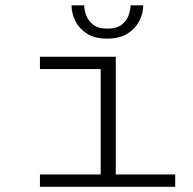

<svg xmlns="http://www.w3.org/2000/svg" viewBox="-20 -718 740 738"><path d="M133.5 0V-47.5H367V-452.5H133.5V-500H425V-47.5H653.5V0ZM392 -569.5Q344.5 -569.5 314.5 -588.5Q284.5 -607.5 269.8 -637Q255 -666.5 255 -697.5H303.5Q303.5 -681.5 310.8 -660.5Q318 -639.5 337.2 -623.8Q356.5 -608 393 -608Q429.5 -608 448.8 -623.8Q468 -639.5 475 -660.5Q482 -681.5 482 -697.5H530.5Q530.5 -666.5 515.2 -637Q500 -607.5 469.5 -588.5Q439 -569.5 392 -569.5Z"/></svg>

Font: Trispace SemiExpanded ExtraLight
Style: Regular
Weight: 200
Width: 6
Designer: Tyler Finck
Foundry: Etcetera Type Company
Version: Version 1.210; ttfautohint (v1.8.3)